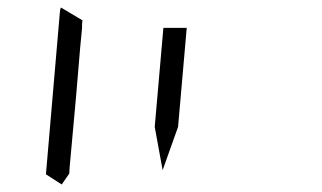

<svg xmlns="http://www.w3.org/2000/svg" viewBox="-20 -992 856 510"><path d="M391 -655 414 -918H476L453 -655L412 -540ZM144 -502 102 -529 139 -959Q139 -966 142 -972L199 -938L198 -928V-918L193 -866L182 -735L165 -548L164 -531Z"/></svg>

Font: DSEG14 Modern
Style: Light Italic
Weight: 300
Italic angle: -5°
Designer: Keshikan(Twitter:@keshinomi_88pro)
Version: Version 0.46